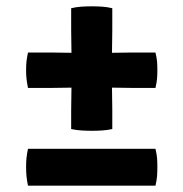

<svg xmlns="http://www.w3.org/2000/svg" viewBox="-20 -587 580 607"><path d="M68.5 -421Q65 -404.5 63.8 -393.2Q62.5 -382 62.5 -366Q62.5 -349.5 63.8 -338Q65 -326.5 68.5 -309H140Q159.5 -309 175.8 -309.5Q192 -310 210.5 -310H329.5Q348 -310 364.2 -309.5Q380.5 -309 400 -309H471.5Q475.5 -326.5 476.5 -338Q477.5 -349.5 477.5 -366Q477.5 -382 476.5 -393.2Q475.5 -404.5 471.5 -421H400Q380.5 -421 364.2 -420.5Q348 -420 329.5 -420H210.5Q192 -420 175.8 -420.5Q159.5 -421 140 -421ZM205 -492Q205 -472 205.5 -454Q206 -436 206 -417V-314Q206 -295.5 205.5 -277.2Q205 -259 205 -240V-179Q221.5 -175.5 238 -174.5Q254.5 -173.5 270.5 -173.5Q286.5 -173.5 302.5 -174.5Q318.5 -175.5 335 -179V-240Q335 -259 334.5 -277.2Q334 -295.5 334 -314V-417Q334 -436 334.5 -454Q335 -472 335 -492V-561Q318.5 -565 302.5 -566Q286.5 -567 270.5 -567Q254.5 -567 238 -566Q221.5 -565 205 -561ZM68.5 0Q65 -16.5 63.8 -29.8Q62.5 -43 62.5 -59Q62.5 -75.5 63.8 -87.8Q65 -100 68.5 -116.5H471.5Q475.5 -100 476.5 -87.8Q477.5 -75.5 477.5 -59Q477.5 -43 476.5 -29.8Q475.5 -16.5 471.5 0Z"/></svg>

Font: Signika Light
Style: Bold
Weight: 700
Version: Version 2.003;gftools[0.9.32]